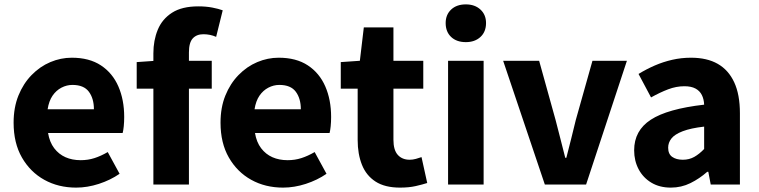

<svg xmlns="http://www.w3.org/2000/svg" viewBox="-20 -841 3459 875"><path d="M327 14Q246 14 182 -21.5Q118 -57 80 -123Q42 -189 42 -282Q42 -351 64 -405.5Q86 -460 124 -499Q162 -538 209.5 -558Q257 -578 307 -578Q387 -578 440 -543Q493 -508 519.5 -447Q546 -386 546 -308Q546 -285 544 -265.5Q542 -246 539 -235H199Q206 -193 227 -165.5Q248 -138 278.5 -124.5Q309 -111 348 -111Q381 -111 410.5 -120.5Q440 -130 471 -148L525 -49Q483 -20 430.5 -3Q378 14 327 14ZM197 -343H408Q408 -392 385 -423Q362 -454 310 -454Q284 -454 260 -441.5Q236 -429 219.5 -405Q203 -381 197 -343Z M679 0V-598Q679 -657 699 -705.5Q719 -754 764 -783Q809 -812 884 -812Q919 -812 947.5 -806.5Q976 -801 995 -794L965 -673Q938 -685 907 -685Q876 -685 858.5 -666Q841 -647 841 -602V0ZM603 -437V-558L689 -564H945V-437Z M1270 14Q1189 14 1125 -21.5Q1061 -57 1023 -123Q985 -189 985 -282Q985 -351 1007 -405.5Q1029 -460 1067 -499Q1105 -538 1152.5 -558Q1200 -578 1250 -578Q1330 -578 1383 -543Q1436 -508 1462.5 -447Q1489 -386 1489 -308Q1489 -285 1487 -265.5Q1485 -246 1482 -235H1142Q1149 -193 1170 -165.5Q1191 -138 1221.5 -124.5Q1252 -111 1291 -111Q1324 -111 1353.5 -120.5Q1383 -130 1414 -148L1468 -49Q1426 -20 1373.5 -3Q1321 14 1270 14ZM1140 -343H1351Q1351 -392 1328 -423Q1305 -454 1253 -454Q1227 -454 1203 -441.5Q1179 -429 1162.5 -405Q1146 -381 1140 -343Z M1803 14Q1734 14 1691.5 -13.5Q1649 -41 1629.5 -90Q1610 -139 1610 -203V-437H1533V-558L1620 -564L1638 -716H1773V-564H1909V-437H1773V-204Q1773 -157 1793 -135Q1813 -113 1847 -113Q1861 -113 1875.5 -117Q1890 -121 1901 -125L1927 -7Q1905 0 1874.5 7Q1844 14 1803 14Z M2022 0V-564H2184V0ZM2103 -649Q2061 -649 2036 -672.5Q2011 -696 2011 -736Q2011 -774 2036 -797.5Q2061 -821 2103 -821Q2144 -821 2169.5 -797.5Q2195 -774 2195 -736Q2195 -696 2169.5 -672.5Q2144 -649 2103 -649Z M2463 0 2273 -564H2437L2512 -294Q2523 -252 2534 -208.5Q2545 -165 2556 -122H2561Q2572 -165 2583 -208.5Q2594 -252 2604 -294L2680 -564H2837L2651 0Z M3037 14Q2986 14 2948.5 -8.5Q2911 -31 2890.5 -69.5Q2870 -108 2870 -156Q2870 -246 2946 -295.5Q3022 -345 3189 -364Q3188 -389 3178.5 -408Q3169 -427 3149.5 -437.5Q3130 -448 3099 -448Q3062 -448 3025 -434Q2988 -420 2947 -397L2890 -504Q2926 -526 2964 -542.5Q3002 -559 3043.5 -568.5Q3085 -578 3129 -578Q3202 -578 3251 -550Q3300 -522 3326 -466Q3352 -410 3352 -325V0H3219L3208 -58H3203Q3168 -27 3126.5 -6.5Q3085 14 3037 14ZM3092 -113Q3121 -113 3144 -126Q3167 -139 3189 -162V-264Q3128 -257 3091.5 -243Q3055 -229 3040 -210Q3025 -191 3025 -168Q3025 -139 3043.5 -126Q3062 -113 3092 -113Z"/></svg>

Font: Noto Sans TC Thin ExtraBold
Style: Regular
Weight: 800
Version: Version 2.004-H2;hotconv 1.0.118;makeotfexe 2.5.65603